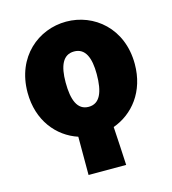

<svg xmlns="http://www.w3.org/2000/svg" viewBox="-104 -597 768 858"><g transform="rotate(-15 280.0 -168.0)"><path d="M280 -118C228 -118 208 -168 208 -250C208 -326 228 -374 280 -374C332 -374 352 -326 352 -250C352 -168 332 -118 280 -118ZM200 176H374C371 119 368 58 364 -2C456 -35 528 -122 528 -250C528 -416 408 -512 280 -512C152 -512 32 -416 32 -250C32 -120 106 -32 200 -1Z"/></g></svg>

Font: Source Sans Pro Black
Style: Regular
Weight: 900
Designer: Paul D. Hunt
Foundry: Adobe Systems Incorporated
Version: Version 3.006;hotconv 1.0.111;makeotfexe 2.5.65597